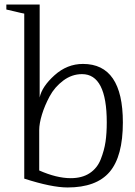

<svg xmlns="http://www.w3.org/2000/svg" viewBox="-20 -815 597 847"><path d="M153 -241V-63Q230 -29 292 -29Q342 -29 375.5 -51Q409 -73 424.5 -112.5Q440 -152 445.5 -189.5Q451 -227 451 -275Q451 -488 342 -488Q297 -488 259 -459.5Q221 -431 199 -390Q177 -349 165 -309.5Q153 -270 153 -241ZM8 -795H155V-385Q165 -433 220.5 -483Q276 -533 346 -533Q522 -533 522 -275Q522 -125 463.5 -56.5Q405 12 278 12Q208 12 87 -27V-755Q75 -757 47 -764Q19 -771 8 -773Z"/></svg>

Font: Afta serif
Style: Regular
Weight: 400
Designer: parq.ink
Foundry: Oriol Esparraguera Font
Version: Version 1.000